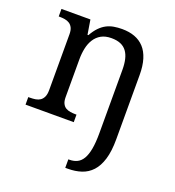

<svg xmlns="http://www.w3.org/2000/svg" viewBox="-141 -657 917 1007"><g transform="rotate(20 317.5 -153.0)"><path d="M296.9 -42V0H27.8V-42H36.1Q53.2 -42 68.1 -44.4Q83 -46.9 94 -54.4Q105 -62 111.6 -76.2Q118.2 -90.3 118.2 -113.8V-425.8Q118.2 -447.8 111.6 -461.2Q105 -474.6 93.8 -481.9Q82.5 -489.3 67.6 -491.7Q52.7 -494.1 36.1 -494.1H33.2V-536.1H194.8L208 -455.1H212.9Q228.5 -482.9 245.8 -500.7Q263.2 -518.6 282.5 -528.6Q301.8 -538.6 323.5 -542.2Q345.2 -545.9 369.1 -545.9Q408.7 -545.9 439.7 -534.4Q470.7 -522.9 492.4 -499.3Q514.2 -475.6 525.6 -438.5Q537.1 -401.4 537.1 -350.1V7.8Q537.1 75.2 523.4 119.9Q509.8 164.6 485.1 191.2Q460.4 217.8 426.5 229Q392.6 240.2 352.1 240.2H336.9V192.9H342.8Q367.2 192.9 385.7 183.8Q404.3 174.8 417 153.6Q429.7 132.3 436.3 96.9Q442.9 61.5 442.9 8.8V-345.2Q442.9 -377.9 437 -403.3Q431.2 -428.7 418.2 -446.3Q405.3 -463.9 384.3 -472.9Q363.3 -481.9 333 -481.9Q298.8 -481.9 275.6 -468.8Q252.4 -455.6 238.3 -433.1Q224.1 -410.6 218 -381.3Q211.9 -352.1 211.9 -319.8V-108.9Q211.9 -86.9 218.5 -73.5Q225.1 -60.1 236.3 -53.2Q247.6 -46.4 262.5 -44.2Q277.3 -42 293.9 -42Z"/></g></svg>

Font: Noto Serif
Style: Regular
Weight: 400
Designer: Monotype Design team
Foundry: Monotype Imaging Inc.
Version: Version 1.02